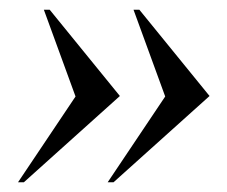

<svg xmlns="http://www.w3.org/2000/svg" viewBox="-20 -444 466 394"><path d="M226 -247 29 -70H17L135 -246L70 -424H82ZM410 -247 213 -70H201L319 -246L254 -424H266Z"/></svg>

Font: Spectral SC Medium
Style: Italic
Weight: 500
Italic angle: -10°
Designer: Jean-Baptiste Levee
Foundry: Production Type
Version: Version 2.001